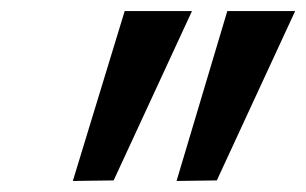

<svg xmlns="http://www.w3.org/2000/svg" viewBox="-20 -720 555 348"><path d="M206 -700 112 -392 186 -393 328 -700ZM392 -700 300 -392 373 -393 515 -700Z"/></svg>

Font: Jost* 500 Medium Italic
Style: Italic
Weight: 500
Italic angle: -10°
Version: Version 3.200; ttfautohint (v0.97) -l 8 -r 50 -G 200 -x 14 -